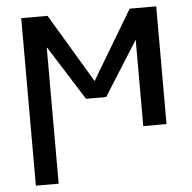

<svg xmlns="http://www.w3.org/2000/svg" viewBox="-52 -572 844 844"><g transform="rotate(-5 369.5 -150.5)"><path d="M72.3 219.7V-519.5H188.5L369.1 -216.8H370.1L550.8 -519.5H668V0H565.4V-379.9H564.5L414.1 -141.6H325.2L174.8 -379.9H172.9V219.7Z"/></g></svg>

Font: GenEi M Gothic v2 Medium
Style: Regular
Weight: 500
Version: Version 2.0